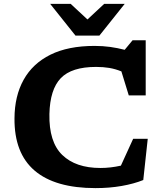

<svg xmlns="http://www.w3.org/2000/svg" viewBox="-20 -955 834 987"><path d="M496.5 -91.5Q548 -91.5 601.5 -103.5L664.5 -241.5H739.5L716.5 -29.5Q668 -10 605.2 1Q542.5 12 471 12Q263.5 12 158.2 -77.8Q53 -167.5 54.5 -346.5Q55 -461.5 101.5 -545Q148 -628.5 239.2 -673.8Q330.5 -719 466 -719Q508 -719 546 -713.8Q584 -708.5 621 -699L661.5 -748H729V-464.5H642L604 -588Q573 -600.5 542 -605.8Q511 -611 474 -611Q348 -611 292.5 -553.2Q237 -495.5 234 -369Q231 -225.5 300 -158.5Q369 -91.5 496.5 -91.5ZM621 -935 491 -772H368L238 -935H343.5L429.5 -855L515.5 -935Z"/></svg>

Font: Newsreader 6pt SemiBold
Style: Regular
Weight: 600
Designer: Hugues Gentile
Foundry: Production Type
Version: Version 1.003; ttfautohint (v1.8.3)